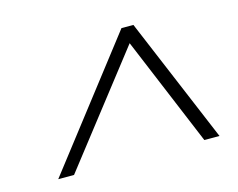

<svg xmlns="http://www.w3.org/2000/svg" viewBox="-65 -793 713 575"><g transform="rotate(-15 291.5 -506.0)"><path d="M51 -312 351 -700H388L551 -312H504L363 -650L100 -312Z"/></g></svg>

Font: DM Sans 9pt ExtraLight
Style: Italic
Weight: 250
Italic angle: -10°
Version: Version 4.004;gftools[0.9.30]